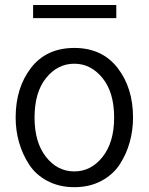

<svg xmlns="http://www.w3.org/2000/svg" viewBox="-20 -736 599 773"><path d="M113.3 -663.1V-715.8H448.2V-663.1ZM119.1 -262.7Q119.1 -163.1 165 -104.5Q210.9 -45.9 279.3 -45.9Q346.7 -45.9 393.1 -104.5Q439.5 -163.1 439.5 -262.7Q439.5 -364.3 392.6 -421.9Q345.7 -479.5 279.3 -479.5Q211.9 -479.5 165.5 -421.9Q119.1 -364.3 119.1 -262.7ZM43 -262.7Q43 -382.8 105 -462.9Q167 -543 279.3 -543Q390.6 -543 453.1 -462.9Q515.6 -382.8 515.6 -262.7Q515.6 -211.9 502.4 -164.1Q489.3 -116.2 462.4 -74.7Q435.5 -33.2 388.2 -7.8Q340.8 17.6 279.3 17.6Q218.8 17.6 171.4 -7.3Q124 -32.2 97.2 -73.7Q70.3 -115.2 56.6 -163.1Q43 -210.9 43 -262.7Z"/></svg>

Font: Gothic A1
Style: Regular
Weight: 400
Designer: HanYang I&C Co.,Ltd.
Foundry: HanYang I&C Co.,Ltd.
Version: Version 2.50